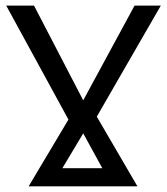

<svg xmlns="http://www.w3.org/2000/svg" viewBox="-20 -658 590 678"><path d="M547.9 -638.2H455.1L273.9 -303.7L100.1 -638.2H2L221.7 -235.8L81.1 0H465.3L321.8 -246.1ZM200.2 -64 273.9 -187 341.3 -64Z"/></svg>

Font: CodeNewRoman Nerd Font Mono
Style: Regular
Weight: 400
Monospace: yes
Designer: Sam Radian
Foundry: Code New Roman
Version: Version 2.00 November 29, 2014;Nerd Fonts 3.2.1